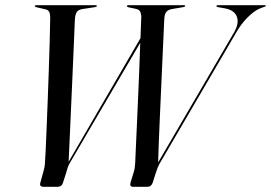

<svg xmlns="http://www.w3.org/2000/svg" viewBox="-20 -720 1045 740"><path d="M814 -696.5Q814 -700 819.5 -700H1000Q1005 -700 1005 -697Q1005 -695.5 990 -690.5L982 -687.5Q960.5 -679 934.2 -652.8Q908 -626.5 890 -594L593.5 -86.5Q587.5 -76 580 -52L568.5 -16Q563 0 547.5 0H493Q478 0 483.5 -18L495 -55Q498 -64 499.2 -73.2Q500.5 -82.5 501 -91Q501.5 -104.5 503.2 -141Q505 -177.5 507.2 -229Q509.5 -280.5 512 -338.2Q514.5 -396 516.8 -452.5Q519 -509 520.5 -555L249.5 -92.5Q243.5 -82 240.8 -73.8Q238 -65.5 234.5 -52.5L222.5 -15Q217.5 0 202 0H148Q131 0 135.5 -16L148 -61.5Q152.5 -76.5 153 -88Q154 -100.5 155.8 -136Q157.5 -171.5 159.5 -221.8Q161.5 -272 163.8 -330.2Q166 -388.5 168 -447.5Q170 -506.5 171.5 -559.2Q173 -612 173.5 -650.5Q173.5 -667 169.5 -674.5Q165.5 -682 153.5 -684.5L121 -692Q114 -694 114 -697Q114 -700 120.5 -700H347Q353.5 -700 353.5 -697Q353.5 -694 346 -692.5L297 -685Q281.5 -682.5 275.5 -672.8Q269.5 -663 268.5 -643.5Q267 -608.5 264.5 -546.8Q262 -485 258.5 -408.2Q255 -331.5 251.5 -250.5Q248 -169.5 244.5 -96.5L521.5 -573Q522.5 -600.5 523.2 -621Q524 -641.5 524.5 -653Q524.5 -667 520.2 -675.2Q516 -683.5 503 -686L475 -692Q469 -693.5 469 -696.5Q469 -700 475 -700H689.5Q694 -700 694 -697Q694 -694 686 -692.5L642 -685Q627 -682 620.5 -673.5Q614 -665 613 -644Q612.5 -627 610.5 -587.2Q608.5 -547.5 606.2 -494Q604 -440.5 601.2 -381.5Q598.5 -322.5 596 -266.2Q593.5 -210 591.8 -164.8Q590 -119.5 589.5 -94L883.5 -597.5Q902 -631 892.8 -655.8Q883.5 -680.5 848.5 -687.5L820 -692.5Q814 -694 814 -696.5Z"/></svg>

Font: Fraunces 144pt
Style: Italic
Weight: 400
Italic angle: -16°
Version: Version 1.000;[b76b70a41]